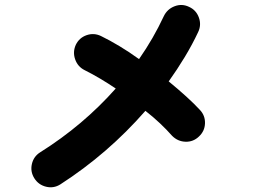

<svg xmlns="http://www.w3.org/2000/svg" viewBox="-20 -757 1040 783"><path d="M226 -5Q199 12 168 4.5Q137 -3 120 -30Q103 -57 110 -88Q117 -119 144 -136Q319 -246 452 -396Q421 -417 389 -436Q357 -455 325 -471Q297 -485 286.5 -515Q276 -545 289 -574Q303 -603 333 -613.5Q363 -624 392 -610Q427 -593 467 -569Q507 -545 547 -516Q577 -559 602 -602.5Q627 -646 648 -691Q662 -720 692 -731.5Q722 -743 751 -729Q780 -716 791 -685.5Q802 -655 788 -626Q764 -575 733.5 -524.5Q703 -474 668 -425Q707 -393 740 -363Q773 -333 795 -309Q817 -286 816 -254Q815 -222 791 -200Q768 -178 736.5 -179Q705 -180 682 -203Q660 -228 632.5 -254Q605 -280 573 -305Q420 -130 226 -5Z"/></svg>

Font: Zen Maru Gothic Black
Style: Regular
Weight: 900
Designer: Yoshimichi Ohira
Foundry: Positype
Version: Version 1.001